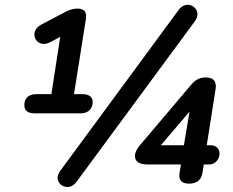

<svg xmlns="http://www.w3.org/2000/svg" viewBox="-20 -743 948 781"><path d="M120 -282H310C339 -282 357 -302 357 -327C357 -349 342 -360 315 -360H281L329 -663C331 -676 336 -708 295 -708C273 -708 257 -700 243 -693L148 -643C93 -615 127 -542 183 -571L225 -593L189 -360H126C96 -360 79 -342 79 -316C79 -293 94 -282 120 -282ZM291 -3 773 -657C809 -706 741 -751 707 -703L225 -48C188 1 257 45 291 -3ZM749 4C779 4 798 -10 803 -37L809 -74H831C857 -74 873 -97 873 -118C873 -140 856 -152 840 -152H821L857 -381C862 -412 848 -428 817 -428C784 -428 768 -411 754 -394L549 -152C538 -139 529 -124 529 -108C529 -82 553 -74 580 -74H716L710 -37C706 -8 722 4 749 4ZM728 -152H634L751 -289Z"/></svg>

Font: SN Pro Semibold
Style: Italic
Weight: 600
Italic angle: -9°
Designer: Tobias Whetton
Foundry: Supernotes
Version: Version 1.001;Glyphs 3.2 (3249)